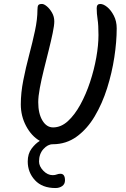

<svg xmlns="http://www.w3.org/2000/svg" viewBox="-20 -719 638 969"><path d="M260 230Q193 230 156.5 190.5Q120 151 120 96Q120 57 139.5 31Q159 5 181 -8Q139 -32 112 -82.5Q85 -133 85 -192Q85 -250 97.5 -313.5Q110 -377 127 -441Q144 -505 156.5 -563.5Q169 -622 169 -669Q169 -686 173 -692.5Q177 -699 192 -699Q202 -699 216.5 -687Q231 -675 242.5 -655Q254 -635 254 -611Q254 -591 246 -552.5Q238 -514 226 -466Q214 -418 201.5 -368Q189 -318 181 -275Q173 -232 173 -203Q173 -146 194 -111Q215 -76 248 -76Q288 -76 322.5 -107.5Q357 -139 385.5 -191Q414 -243 434.5 -305Q455 -367 466 -429Q477 -491 477 -542Q477 -593 472.5 -621.5Q468 -650 468 -678Q468 -699 486 -699Q502 -699 521 -683.5Q540 -668 554.5 -640Q569 -612 569 -576Q569 -509 557 -430Q545 -351 520.5 -273.5Q496 -196 458 -132Q420 -68 367 -29.5Q314 9 246 9Q221 9 199 33.5Q177 58 177 96Q177 120 198.5 142.5Q220 165 246 165Q258 165 266.5 161.5Q275 158 285 158Q308 158 308 191Q308 210 294 220Q280 230 260 230Z"/></svg>

Font: Solitreo
Style: Regular
Weight: 400
Designer: Nathan Gross, Bryan Kirschen, Binghamton University
Foundry: Eli Heuer
Version: Version 1.100; ttfautohint (v1.8.4.7-5d5b)